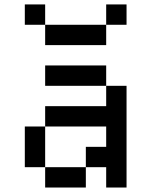

<svg xmlns="http://www.w3.org/2000/svg" viewBox="-20 -838 676 858"><path d="M90.9 -272.7V-90.9H181.8V-272.7ZM181.8 -90.9V0H363.6V-90.9ZM363.6 -181.8V-90.9H454.5V0H545.5V-454.5H454.5V-363.6H181.8V-272.7H454.5V-181.8ZM181.8 -545.5V-454.5H454.5V-545.5ZM90.9 -818.2V-727.3H181.8V-818.2ZM181.8 -727.3V-636.4H454.5V-727.3ZM454.5 -818.2V-727.3H545.5V-818.2Z"/></svg>

Font: Departure Mono
Style: Regular
Weight: 400
Monospace: yes
Designer: Helena Zhang
Version: Version 1.500;Glyphs 3.3.1 (3343)